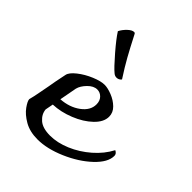

<svg xmlns="http://www.w3.org/2000/svg" viewBox="-200 -824 947 947"><g transform="rotate(45 273.5 -351.0)"><path d="M547 -206Q547 -161 494.5 -111.5Q442 -62 364.5 -28.5Q287 5 221 5Q167 5 129 -17Q91 -39 71.5 -66.5Q52 -94 52 -107Q59 -133 65.5 -169Q72 -205 75 -219Q78 -237 82.5 -261.5Q87 -286 94 -318Q98 -338 129 -362.5Q160 -387 199.5 -403.5Q239 -420 265 -420Q287 -420 317.5 -408Q348 -396 370 -374.5Q392 -353 392 -324Q392 -287 355.5 -252Q319 -217 263 -194.5Q207 -172 153 -170L145 -128Q148 -97 174 -74.5Q200 -52 252 -52Q302 -52 356.5 -75Q411 -98 457.5 -138.5Q504 -179 530 -229Q547 -221 547 -206ZM178 -306 161 -215Q221 -219 263 -250Q305 -281 305 -323Q305 -348 290.5 -363Q276 -378 256 -378Q231 -378 207.5 -354Q184 -330 178 -306ZM259 -495Q239 -511 191.5 -566Q144 -621 124 -653Q134 -673 152 -690Q170 -707 184 -707Q190 -707 193 -700Q227 -634 249.5 -593.5Q272 -553 307 -499Q297 -486 281 -486Q269 -486 259 -495Z"/></g></svg>

Font: Charmonman
Style: Bold
Weight: 700
Designer: Ekaluck Peanpanawate
Foundry: Cadson Demak Co.,Ltd.
Version: Version 1.000; ttfautohint (v1.6)